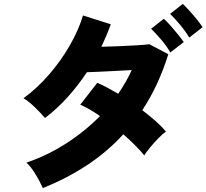

<svg xmlns="http://www.w3.org/2000/svg" viewBox="-20 -897 1055 981"><path d="M199 64Q182 26 159.5 -10Q137 -46 115 -66Q221 -102 317 -163.5Q413 -225 491 -304Q465 -322 439.5 -337Q414 -352 390 -362L477 -474Q500 -464 527.5 -449.5Q555 -435 584 -418Q604 -447 621.5 -477.5Q639 -508 653 -539Q612 -537 568.5 -534.5Q525 -532 487 -530.5Q449 -529 424 -528Q381 -463 328 -403.5Q275 -344 210 -294Q188 -320 157 -350Q126 -380 100 -395Q170 -446 231 -516.5Q292 -587 337 -665.5Q382 -744 404 -818L546 -773Q526 -717 498 -658Q541 -659 588.5 -661Q636 -663 678 -665.5Q720 -668 743 -671L840 -620Q790 -459 707 -334Q744 -306 775.5 -278Q807 -250 828 -225Q810 -212 789 -190.5Q768 -169 748.5 -145.5Q729 -122 717 -103Q697 -128 669.5 -155.5Q642 -183 610 -211Q528 -121 424.5 -53Q321 15 199 64ZM850 -629Q832 -661 803.5 -694.5Q775 -728 752 -750L817 -801Q831 -789 850.5 -767Q870 -745 889 -721.5Q908 -698 919 -682ZM947 -705Q928 -737 900 -770.5Q872 -804 849 -826L914 -877Q927 -865 947 -843Q967 -821 986 -797.5Q1005 -774 1015 -758Z"/></svg>

Font: Zen Kaku Gothic New Black
Style: Regular
Weight: 900
Designer: Yoshimichi Ohira
Foundry: Positype
Version: Version 1.001